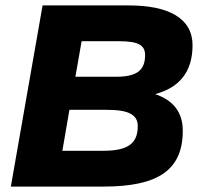

<svg xmlns="http://www.w3.org/2000/svg" viewBox="-20 -688 734 708"><path d="M654 -206C654 -273 620 -318 552 -341C640 -364 690 -422 690 -521C690 -620 603 -668 455 -668H137L20 0H362C563 0 654 -61 654 -206ZM488 -223C488 -158 451 -132 360 -132H210L236 -283H375C456 -283 488 -264 488 -223ZM515 -485C515 -430 486 -405 409 -405H258L281 -536H420C492 -536 515 -520 515 -485Z"/></svg>

Font: Celebes ExtraBold
Style: Italic
Weight: 800
Italic angle: -10°
Designer: Anugrah Pasau
Foundry: Lafontype
Version: Version 1.000